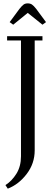

<svg xmlns="http://www.w3.org/2000/svg" viewBox="-20 -916 327 1135"><path d="M12.2 178.2Q49.8 154.3 76.9 111.1Q104 67.9 104 7.8V-676.8H22V-702.1H231V-676.8H185.1V-26.9Q185.1 50.3 137.9 112.3Q90.8 174.3 25.9 199.2ZM37.1 -785.2 95.2 -863.8Q110.4 -882.8 119.9 -889.4Q129.4 -896 144 -896Q158.7 -896 168.9 -889.2Q179.2 -882.3 193.8 -863.8L252 -785.2L231 -770L144 -839.8L58.1 -770Z"/></svg>

Font: Dehuti Alt
Style: Book
Weight: 400
Version: Version 1.2